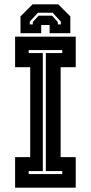

<svg xmlns="http://www.w3.org/2000/svg" viewBox="-20 -870 421 890"><path d="M50 0V-141.5H120V-558.5H50V-700H331V-558.5H261V-141.5H331V0ZM113 -63H268.5V-77H192.5V-624H268.5V-638H113V-624H178.5V-77H113ZM250 -850 306 -794V-716H210V-754H171V-716H75V-794L131 -850ZM224 -811H156L118 -770V-757H132V-768L159 -797.5H221L248 -768V-757H262V-770Z"/></svg>

Font: Tourney Condensed Regular
Style: Bold
Weight: 700
Width: 3
Designer: Tyler Finck
Foundry: Etcetera Type Co
Version: Version 1.010; ttfautohint (v1.8.3)